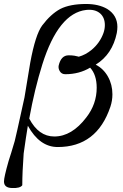

<svg xmlns="http://www.w3.org/2000/svg" viewBox="-34 -723 618 965"><path d="M553 -557Q531 -450 447 -398Q486 -378 508.5 -338Q531 -298 531 -249Q531 -217 521 -187Q453 16 256 16Q165 16 106 -91Q97 -38 85 48Q78 143 78 208Q67 224 26 222Q-14 221 -14 189Q-14 168 9 87Q20 54 40 -14Q43 -23 89 -233Q96 -279 118 -408Q144 -549 178 -595Q221 -652 269 -678Q318 -703 399 -703Q462 -703 505 -678Q556 -646 556 -588Q556 -574 553 -557ZM486 -557Q493 -577 493 -597Q493 -634 470 -655Q444 -678 399 -673Q260 -657 179 -400Q140 -276 113 -127Q160 -37 239 -37Q327 -37 400 -133Q452 -200 452 -282Q452 -347 419 -383Q364 -350 294 -350Q275 -350 266 -366Q258 -380 261 -394Q273 -445 311 -445Q328 -445 340 -443Q347 -441 354 -440L362 -438Q395 -447 426 -472Q468 -507 486 -557Z"/></svg>

Font: GFS Didot
Style: Italic
Weight: 400
Italic angle: -12°
Designer: Takis Katsoulidis and George D. Matthiopoulos
Foundry: George Matthiopoulos and Takis Katsoulidis
Version: Version 1.0